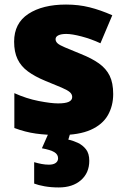

<svg xmlns="http://www.w3.org/2000/svg" viewBox="-20 -583 557 843"><path d="M477 -170Q477 -118 453.5 -77Q430 -36 378.5 -13Q327 10 243 10Q184 10 137.5 3.5Q91 -3 43 -21V-174Q96 -150 150 -139.5Q204 -129 235 -129Q267 -129 282 -136Q297 -143 297 -157Q297 -169 287 -178Q277 -187 251.5 -198Q226 -209 179 -228Q133 -247 102.5 -269.5Q72 -292 57 -323.5Q42 -355 42 -400Q42 -481 104.5 -522Q167 -563 270 -563Q325 -563 373 -551Q421 -539 473 -516L421 -393Q380 -412 338 -423Q296 -434 271 -434Q249 -434 236.5 -428Q224 -422 224 -411Q224 -401 232.5 -393Q241 -385 265 -375Q289 -365 335 -346Q383 -327 414.5 -304.5Q446 -282 461.5 -250.5Q477 -219 477 -170ZM372 123Q372 176 335.5 208Q299 240 238 240Q204 240 176 235Q148 230 130 223V129Q147 134 163 137Q179 140 195 140Q214 140 224.5 132.5Q235 125 235 112Q235 95 218.5 85Q202 75 164 68L194 0H289L280 30Q300 34 321.5 44Q343 54 357.5 72.5Q372 91 372 123Z"/></svg>

Font: Noto Sans Hebrew Black
Style: Regular
Weight: 900
Designer: Monotype Design Team
Foundry: Monotype Imaging Inc.
Version: Version 2.003